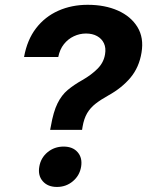

<svg xmlns="http://www.w3.org/2000/svg" viewBox="-20 -757 603 787"><path d="M185.5 -224.6 188.5 -239.7Q198.7 -298.8 215.6 -333Q232.4 -367.2 257.6 -388.2Q282.7 -409.2 317.4 -428.7Q355 -450.2 380.1 -475.6Q405.3 -501 410.6 -534.7Q415 -560.5 406 -579.6Q397 -598.6 377.9 -609.1Q358.9 -619.6 332.5 -619.6Q306.6 -619.6 282.7 -608.4Q258.8 -597.2 241.9 -575.9Q225.1 -554.7 218.8 -523.4H78.6Q91.3 -593.8 127.7 -641.1Q164.1 -688.5 218.8 -712.9Q273.4 -737.3 339.4 -737.3Q410.2 -737.3 463.4 -713.6Q516.6 -689.9 543.5 -646Q570.3 -602.1 560.1 -541.5Q550.3 -481 514.9 -438.7Q479.5 -396.5 424.8 -366.2Q393.1 -348.6 371.6 -331.8Q350.1 -314.9 337.2 -293Q324.2 -271 318.4 -237.3L316.4 -224.6ZM213.4 9.3Q175.8 9.3 155.3 -14.2Q134.8 -37.6 141.1 -73.7Q147 -109.9 175 -133.1Q203.1 -156.2 240.7 -156.2Q278.3 -156.2 298.3 -133.1Q318.4 -109.9 312.5 -73.7Q306.6 -37.6 278.8 -14.2Q251 9.3 213.4 9.3Z"/></svg>

Font: Inter 18pt
Style: Bold Italic
Weight: 700
Italic angle: -9.3988°
Designer: Rasmus Andersson
Foundry: rsms
Version: Version 4.001;git-66647c0bb